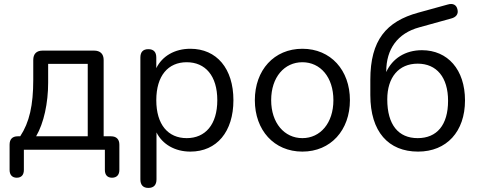

<svg xmlns="http://www.w3.org/2000/svg" viewBox="-20 -734 2350 941"><path d="M62 137C85 137 97 123 97 99V0H494V99C494 123 506 137 529 137C552 137 565 123 565 99V-25C565 -52 550 -66 524 -66H488V-440C488 -470 471 -486 441 -486H189C159 -486 143 -470 143 -440V-343C143 -218 124 -134 79 -66H67C41 -66 27 -52 27 -25V99C27 123 40 137 62 137ZM157 -66C195 -131 216 -229 216 -329V-421H410V-66Z M707 187C734 187 747 172 747 145V-85C776 -27 837 9 913 9C1043 9 1124 -89 1124 -243C1124 -398 1042 -495 913 -495C836 -495 775 -459 746 -400V-452C746 -479 733 -493 707 -493C681 -493 668 -479 668 -452V145C668 172 681 187 707 187ZM895 -57C804 -57 746 -123 746 -243C746 -363 804 -429 895 -429C986 -429 1045 -363 1045 -243C1045 -123 986 -57 895 -57Z M1462 9C1601 9 1695 -96 1695 -243C1695 -390 1601 -495 1462 -495C1323 -495 1229 -390 1229 -243C1229 -96 1323 9 1462 9ZM1462 -57C1374 -57 1309 -131 1309 -243C1309 -356 1374 -429 1462 -429C1550 -429 1614 -356 1614 -243C1614 -131 1550 -57 1462 -57Z M2029 9C2169 9 2259 -89 2259 -242C2259 -393 2174 -488 2048 -488C1966 -488 1903 -447 1873 -381V-384C1873 -493 1928 -571 2035 -600L2190 -643C2215 -649 2228 -665 2222 -688C2217 -711 2199 -719 2175 -712L2030 -672C1873 -629 1795 -537 1795 -343V-268C1795 -88 1884 9 2029 9ZM2027 -57C1933 -57 1878 -122 1878 -247C1878 -355 1934 -422 2027 -422C2120 -422 2176 -355 2176 -240C2176 -121 2121 -57 2027 -57Z"/></svg>

Font: SN Pro Book
Style: Regular
Weight: 350
Designer: Tobias Whetton
Foundry: Supernotes
Version: Version 1.003;Glyphs 3.3 (3324)